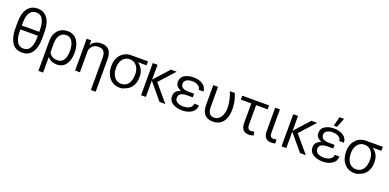

<svg xmlns="http://www.w3.org/2000/svg" viewBox="0 -1860 6455 3187"><g transform="rotate(20 3228.0 -266.5)"><path d="M50.8 -287.1V-415Q50.8 -509.8 73.7 -580.6Q96.7 -651.4 151.4 -696.3Q206.1 -741.2 288.1 -741.2Q370.1 -741.2 423.8 -697.3Q524.4 -616.2 526.4 -418.9V-293.9Q526.4 -146.5 468.3 -55.7Q410.2 35.2 289.6 35.2Q168.9 35.2 110.8 -53.7Q52.7 -142.6 50.8 -287.1ZM134.8 -284.2Q134.8 -178.7 168 -111.3Q184.6 -75.2 215.8 -55.2Q247.1 -35.2 289.1 -35.2Q369.1 -35.2 405.3 -102.5Q441.4 -169.9 442.4 -277.3V-317.4H134.8ZM134.8 -385.7H442.4V-423.8Q442.4 -534.2 406.2 -603Q370.1 -671.9 288.1 -671.9Q134.8 -671.9 134.8 -423.8Z M650.4 227.5V-301.8Q650.4 -415 713.4 -486.8Q776.4 -558.6 886.7 -558.6Q997.1 -558.6 1055.2 -475.6Q1113.3 -392.6 1113.3 -260.7V-253.9Q1113.3 -132.8 1058.6 -54.2Q1003.9 24.4 898.9 24.4Q793.9 24.4 734.4 -48.8V227.5ZM734.4 -130.9Q778.3 -45.9 880.9 -45.9Q1030.3 -45.9 1030.3 -263.7Q1030.3 -362.3 994.1 -425.8Q958 -489.3 884.8 -489.3Q811.5 -489.3 772.9 -432.6Q734.4 -376 734.4 -287.1Z M1221.7 13.7V-547.9H1300.8L1302.7 -466.8Q1364.3 -558.6 1477.5 -558.6Q1574.2 -558.6 1618.7 -504.9Q1663.1 -451.2 1663.1 -345.7V227.5H1578.1V-342.8Q1578.1 -416 1549.3 -452.6Q1520.5 -489.3 1455.1 -489.3Q1341.8 -489.3 1306.6 -376V13.7Z M1760.7 -258.8V-270.5Q1760.7 -389.6 1830.6 -466.3Q1900.4 -543 2014.6 -543H2306.6V-472.7H2154.3Q2263.7 -396.5 2263.7 -258.8V-243.2Q2263.7 -157.2 2225.1 -92.3Q2186.5 -27.3 2122.1 -1Q2100.6 5.9 2084.5 14.6Q2068.4 23.4 2056.6 26.4Q2044.9 29.3 2014.6 29.3Q1898.4 29.3 1829.6 -51.8Q1760.7 -132.8 1760.7 -258.8ZM1844.7 -254.9Q1844.7 -161.1 1890.1 -100.6Q1935.5 -40 2014.6 -40Q2093.8 -40 2137.2 -100.6Q2180.7 -161.1 2180.7 -256.8V-270.5Q2180.7 -358.4 2134.8 -415.5Q2088.9 -472.7 2011.7 -472.7Q1934.6 -472.7 1890.1 -415.5Q1845.7 -358.4 1844.7 -269.5Z M2390.6 24.4V-543.9H2474.6V-281.2L2710.9 -543.9H2812.5L2567.4 -273.4L2819.3 24.4H2716.8L2474.6 -265.6V24.4Z M2877.9 -136.7Q2877.9 -235.4 2988.3 -269.5Q2887.7 -311.5 2887.7 -392.6Q2887.7 -473.6 2952.1 -513.2Q3016.6 -552.7 3112.3 -552.7Q3208 -552.7 3274.9 -508.3Q3341.8 -463.9 3342.8 -386.7H3259.8Q3258.8 -432.6 3215.3 -459Q3171.9 -485.4 3111.8 -485.4Q3051.8 -485.4 3011.7 -461.9Q2971.7 -438.5 2971.7 -390.6Q2971.7 -299.8 3117.2 -299.8H3209V-235.4H3109.4Q2961.9 -235.4 2961.9 -138.7Q2961.9 -88.9 3005.4 -64Q3048.8 -39.1 3112.8 -39.1Q3176.8 -39.1 3222.2 -66.9Q3267.6 -94.7 3268.6 -145.5H3351.6Q3350.6 -61.5 3282.2 -16.1Q3213.9 29.3 3114.7 29.3Q3015.6 29.3 2946.8 -13.2Q2877.9 -55.7 2877.9 -136.7Z M3460 -191.4V-543H3543.9V-190.4Q3543.9 -40 3653.3 -40Q3728.5 -40 3770.5 -106Q3812.5 -171.9 3812.5 -264.6Q3811.5 -394.5 3752.9 -543H3839.8Q3895.5 -412.1 3895.5 -272.9Q3895.5 -133.8 3834 -52.2Q3772.5 29.3 3657.2 29.3Q3558.6 29.3 3509.3 -28.3Q3460 -85.9 3460 -191.4Z M3971.7 -473.6V-543H4445.3V-473.6H4241.2V-130.9Q4241.2 -85.9 4256.3 -63.5Q4271.5 -41 4309.6 -41Q4328.1 -41 4362.3 -50.8L4376 12.7Q4340.8 29.3 4294.9 29.3Q4156.2 29.3 4156.2 -132.8V-473.6Z M4553.7 -127.9V-543H4636.7V-130.9Q4636.7 -87.9 4652.3 -67.4Q4668 -46.9 4705.1 -46.9Q4722.7 -46.9 4755.9 -52.7L4757.8 15.6Q4730.5 24.4 4685.5 24.4Q4553.7 24.4 4553.7 -127.9Z M4872.1 24.4V-543.9H4956.1V-281.2L5192.4 -543.9H5293.9L5048.8 -273.4L5300.8 24.4H5198.2L4956.1 -265.6V24.4Z M5359.4 -136.7Q5359.4 -235.4 5469.7 -269.5Q5369.1 -311.5 5369.1 -392.6Q5369.1 -473.6 5433.6 -513.2Q5498 -552.7 5593.8 -552.7Q5689.5 -552.7 5756.3 -508.3Q5823.2 -463.9 5824.2 -386.7H5741.2Q5740.2 -432.6 5696.8 -459Q5653.3 -485.4 5593.3 -485.4Q5533.2 -485.4 5493.2 -461.9Q5453.1 -438.5 5453.1 -390.6Q5453.1 -299.8 5598.6 -299.8H5690.4V-235.4H5590.8Q5443.4 -235.4 5443.4 -138.7Q5443.4 -88.9 5486.8 -64Q5530.3 -39.1 5594.2 -39.1Q5658.2 -39.1 5703.6 -66.9Q5749 -94.7 5750 -145.5H5833Q5832 -61.5 5763.7 -16.1Q5695.3 29.3 5596.2 29.3Q5497.1 29.3 5428.2 -13.2Q5359.4 -55.7 5359.4 -136.7ZM5570.3 -595.7 5610.4 -759.8H5691.4L5627 -595.7Z M5908.2 -258.8V-270.5Q5908.2 -389.6 5978 -466.3Q6047.9 -543 6162.1 -543H6454.1V-472.7H6301.8Q6411.1 -396.5 6411.1 -258.8V-243.2Q6411.1 -157.2 6372.6 -92.3Q6334 -27.3 6269.5 -1Q6248 5.9 6231.9 14.6Q6215.8 23.4 6204.1 26.4Q6192.4 29.3 6162.1 29.3Q6045.9 29.3 5977.1 -51.8Q5908.2 -132.8 5908.2 -258.8ZM5992.2 -254.9Q5992.2 -161.1 6037.6 -100.6Q6083 -40 6162.1 -40Q6241.2 -40 6284.7 -100.6Q6328.1 -161.1 6328.1 -256.8V-270.5Q6328.1 -358.4 6282.2 -415.5Q6236.3 -472.7 6159.2 -472.7Q6082 -472.7 6037.6 -415.5Q5993.2 -358.4 5992.2 -269.5Z"/></g></svg>

Font: GenEi M Gothic v2 Regular
Style: Regular
Weight: 400
Version: Version 2.0